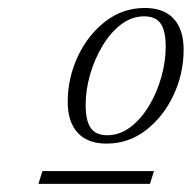

<svg xmlns="http://www.w3.org/2000/svg" viewBox="-20 -700 481 482"><path d="M343.5 -680Q391.5 -680 416.2 -652.8Q441 -625.5 441 -575.5Q441 -515.5 415.8 -461.5Q390.5 -407.5 346.8 -373.5Q303 -339.5 247.5 -339.5Q200 -339.5 175 -366.8Q150 -394 150 -444Q150 -504 175.2 -558Q200.5 -612 244.2 -646Q288 -680 343.5 -680ZM249 -360.5Q280.5 -360.5 307.2 -380.8Q334 -401 354 -434.2Q374 -467.5 385 -506.5Q396 -545.5 396 -582.5Q396 -623 383.2 -641Q370.5 -659 342 -659Q311 -659 284.2 -638.8Q257.5 -618.5 237.5 -585.2Q217.5 -552 206.2 -513Q195 -474 195 -437Q195 -396.5 208 -378.5Q221 -360.5 249 -360.5ZM76.5 -238.5 86.5 -270.5H366.5L356.5 -238.5Z"/></svg>

Font: Newsreader 16pt Light
Style: Italic
Weight: 300
Italic angle: -17°
Designer: Hugues Gentile
Foundry: Production Type
Version: Version 1.003; ttfautohint (v1.8.3)